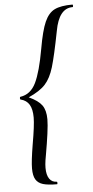

<svg xmlns="http://www.w3.org/2000/svg" viewBox="-58 -759 440 910"><g transform="rotate(-5 162.5 -304.0)"><path d="M64 32Q64 -2 77 -80Q93 -171 93 -208Q93 -247 80 -269Q67 -291 39 -298Q36 -298 36 -304.5Q36 -311 39 -311Q88 -318 113 -369.5Q138 -421 157 -529Q172 -615 190 -655.5Q208 -696 237.5 -710.5Q267 -725 322 -725Q325 -725 325 -719Q325 -713 322 -713Q257 -713 238 -607Q215 -489 199.5 -437.5Q184 -386 158 -357.5Q132 -329 78 -305Q122 -285 139.5 -261Q157 -237 157 -194Q157 -169 151 -125Q145 -81 136 -30L131 -1Q128 19 128 35Q128 69 140.5 87Q153 105 176 105Q178 105 178 111Q178 117 176 117Q133 117 109.5 110Q86 103 75 85Q64 67 64 32Z"/></g></svg>

Font: Cormorant Infant Medium
Style: Italic
Weight: 500
Italic angle: -10°
Designer: Christian Thalmann (Catharsis Fonts)
Foundry: Catharsis Fonts
Version: Version 4.000